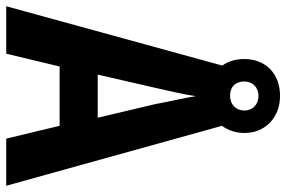

<svg xmlns="http://www.w3.org/2000/svg" viewBox="-171 -746 917 615"><g transform="rotate(90 287.5 -438.5)"><path d="M424 0H575L383 -691C397 -710 406 -735 406 -763C406 -830 356 -877 287 -877C216 -877 169 -831 169 -762C169 -734 177 -710 190 -692L0 0H152L193 -171H383ZM287 -717C257 -717 241 -735 241 -763C241 -790 261 -808 287 -808C314 -808 334 -790 334 -763C334 -735 314 -717 287 -717ZM314 -475 357 -293H219L261 -476C270 -515 283 -571 288 -607C294 -570 306 -518 314 -475Z"/></g></svg>

Font: Noto Sans Myanmar Condensed
Style: Bold
Weight: 700
Width: 3
Designer: Monotype Design Team
Foundry: Monotype Imaging Inc.
Version: Version 2.107